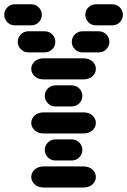

<svg xmlns="http://www.w3.org/2000/svg" viewBox="-44 -881 589 888"><path d="M159.2 -13.7H340.8Q368.2 -13.7 383.8 -28.3Q399.4 -43 399.4 -62.5Q399.4 -82 383.8 -96.7Q368.2 -111.3 340.8 -111.3H159.2Q131.8 -111.3 116.2 -96.7Q100.6 -82 100.6 -62.5Q100.6 -43 116.2 -28.3Q131.8 -13.7 159.2 -13.7ZM212.9 -138.7H287.1Q308.6 -138.7 322.8 -153.3Q336.9 -168 336.9 -187.5Q336.9 -207 322.8 -221.7Q308.6 -236.3 287.1 -236.3H212.9Q191.4 -236.3 177.2 -221.7Q163.1 -207 163.1 -187.5Q163.1 -168 177.2 -153.3Q191.4 -138.7 212.9 -138.7ZM159.2 -263.7H340.8Q368.2 -263.7 383.8 -278.3Q399.4 -293 399.4 -312.5Q399.4 -332 383.8 -346.7Q368.2 -361.3 340.8 -361.3H159.2Q131.8 -361.3 116.2 -346.7Q100.6 -332 100.6 -312.5Q100.6 -293 116.2 -278.3Q131.8 -263.7 159.2 -263.7ZM212.9 -388.7H287.1Q308.6 -388.7 322.8 -403.3Q336.9 -418 336.9 -437.5Q336.9 -457 322.8 -471.7Q308.6 -486.3 287.1 -486.3H212.9Q191.4 -486.3 177.2 -471.7Q163.1 -457 163.1 -437.5Q163.1 -418 177.2 -403.3Q191.4 -388.7 212.9 -388.7ZM159.2 -513.7H340.8Q368.2 -513.7 383.8 -528.3Q399.4 -543 399.4 -562.5Q399.4 -582 383.8 -596.7Q368.2 -611.3 340.8 -611.3H159.2Q131.8 -611.3 116.2 -596.7Q100.6 -582 100.6 -562.5Q100.6 -543 116.2 -528.3Q131.8 -513.7 159.2 -513.7ZM87.9 -638.7H162.1Q183.6 -638.7 197.8 -653.3Q211.9 -668 211.9 -687.5Q211.9 -707 197.8 -721.7Q183.6 -736.3 162.1 -736.3H87.9Q66.4 -736.3 52.2 -721.7Q38.1 -707 38.1 -687.5Q38.1 -668 52.2 -653.3Q66.4 -638.7 87.9 -638.7ZM337.9 -638.7H412.1Q433.6 -638.7 447.8 -653.3Q461.9 -668 461.9 -687.5Q461.9 -707 447.8 -721.7Q433.6 -736.3 412.1 -736.3H337.9Q316.4 -736.3 302.2 -721.7Q288.1 -707 288.1 -687.5Q288.1 -668 302.2 -653.3Q316.4 -638.7 337.9 -638.7ZM25.4 -763.7H99.6Q121.1 -763.7 135.3 -778.3Q149.4 -793 149.4 -812.5Q149.4 -832 135.3 -846.7Q121.1 -861.3 99.6 -861.3H25.4Q3.9 -861.3 -10.3 -846.7Q-24.4 -832 -24.4 -812.5Q-24.4 -793 -10.3 -778.3Q3.9 -763.7 25.4 -763.7ZM400.4 -763.7H474.6Q496.1 -763.7 510.3 -778.3Q524.4 -793 524.4 -812.5Q524.4 -832 510.3 -846.7Q496.1 -861.3 474.6 -861.3H400.4Q378.9 -861.3 364.7 -846.7Q350.6 -832 350.6 -812.5Q350.6 -793 364.7 -778.3Q378.9 -763.7 400.4 -763.7Z"/></svg>

Font: Workbench
Style: Regular
Weight: 400
Designer: Jens Kutilek
Foundry: Jens Kutilek
Version: Version 2.001